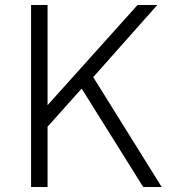

<svg xmlns="http://www.w3.org/2000/svg" viewBox="-20 -743 702 763"><path d="M622.5 0H549L304.5 -391L169 -239.5V0H103.5V-723H169V-325L526.5 -723H605L350.5 -436.5Z"/></svg>

Font: Public Sans ExtraLight
Style: Regular
Weight: 250
Designer: The Public Sans Project Authors: Dan O. Williams and USWDS (Libre Franklin designed by Pablo Impallari and Rodrigo Fuenz
Version: Version 1.007